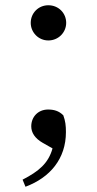

<svg xmlns="http://www.w3.org/2000/svg" viewBox="-20 -533 369 731"><path d="M164 -379C203 -379 232 -410 232 -446C232 -483 203 -513 164 -513C126 -513 97 -483 97 -446C97 -410 126 -379 164 -379ZM77 178C171 143 231 71 231 -30C231 -55 229 -72 221 -94C204 -111 185 -116 163 -116C125 -116 99 -88 99 -52C99 -28 113 -6 143 11L180 32C164 89 128 119 66 151Z"/></svg>

Font: Source Han Serif CN Medium
Style: Regular
Weight: 500
Designer: Ryoko NISHIZUKA 西塚涼子 (kana & ideographs); Frank Grießhammer (Latin, Greek & Cyrillic); Wenlong ZHANG 张文龙 (bopomofo); San
Foundry: Adobe
Version: Version 2.002;hotconv 1.1.0;makeotfexe 2.6.0